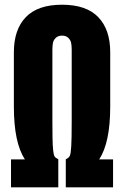

<svg xmlns="http://www.w3.org/2000/svg" viewBox="-20 -805 533 825"><path d="M453.6 -580.6V-346.7Q453.6 -192.4 406.2 -120.1H465.8V0H262.7V-120.6Q263.7 -121.1 265.6 -122.1Q276.9 -127.9 280.5 -136.7Q284.2 -145.5 286.1 -176.3Q288.1 -207 288.1 -283.7V-591.3Q288.1 -608.9 285.6 -620.8Q283.2 -632.8 273.4 -642.3Q263.7 -651.9 246.6 -651.9Q229.5 -651.9 219.7 -642.3Q210 -632.8 207.5 -620.8Q205.1 -608.9 205.1 -591.3V-283.7Q205.1 -240.7 205.6 -215.8Q206.5 -145 214.8 -132.3Q217.8 -127.4 230.5 -120.6V0H27.3V-120.1H86.9Q39.6 -192.4 39.6 -346.7V-580.6Q39.6 -677.7 90.8 -731.2Q142.1 -784.7 246.6 -784.7Q351.1 -784.7 402.3 -731.2Q453.6 -677.7 453.6 -580.6Z"/></svg>

Font: Anton
Style: Regular
Weight: 400
Foundry: vernon adams
Version: Version 1.000